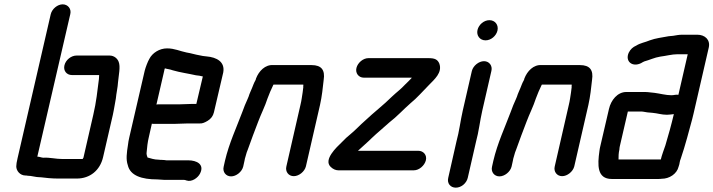

<svg xmlns="http://www.w3.org/2000/svg" viewBox="-20 -775 3288 885"><path d="M312 -429H437L436 -411C429 -357 424 -305 410 -246L365 -50C365 -48 364 -47 363 -46C363 -45 362 -43 361 -42H269C236 -42 209 -50 180 -48C172 -48 162 -53 152 -53L304 -710C310 -734 293 -755 269 -755C245 -755 220 -734 214 -710L61 -46C57 -29 55 -17 55 -8C55 12 72 34 98 34C101 34 104 34 107 35C127 35 143 42 164 42H167C189 45 220 48 248 48H334C395 48 441 10 455 -50L500 -245C503 -260 506 -274 508 -287L514 -321C516 -344 523 -374 524 -396C527 -428 536 -468 527 -490C522 -504 507 -519 485 -519H333C308 -519 283 -499 277 -474C271 -449 287 -429 312 -429Z M804 -294H710C707 -294 704 -294 701 -293L737 -449C737 -451 738 -455 740 -460C753 -456 763 -456 776 -451C810 -441 848 -436 883 -428L899 -426C903 -425 908 -424 913 -423H915L885 -296H866C853 -296 819 -294 804 -294ZM846 -206H900C911 -205 922 -209 937 -218C952 -227 962 -240 966 -257L1009 -441C1018 -490 979 -511 932 -515L915 -517L900 -520C881 -523 860 -530 840 -533C810 -539 785 -552 750 -552C715 -552 682 -531 668 -503C661 -491 651 -465 647 -449L576 -142C573 -129 571 -118 570 -108C564 -70 560 -40 569 -14C580 35 634 52 705 52C716 52 725 54 736 54H828C833 54 836 56 840 57C864 65 892 45 902 25C924 -18 886 -36 848 -36H747C740 -37 734 -38 726 -38C722 -38 717 -38 711 -39C691 -39 675 -45 660 -49C658 -54 654 -65 656 -74C658 -96 660 -118 666 -143L680 -205C683 -204 686 -204 689 -204H783C798 -204 832 -206 846 -206Z M1101 -7 1107 -34C1108 -39 1109 -47 1113 -58C1115 -68 1119 -77 1122 -85C1136 -126 1155 -174 1170 -214C1183 -249 1202 -286 1213 -321C1221 -342 1229 -362 1239 -382C1239 -383 1240 -384 1241 -385H1378C1379 -383 1377 -375 1378 -373L1375 -349C1372 -331 1370 -312 1365 -292L1300 -8C1294 16 1310 37 1334 37C1358 37 1384 16 1390 -8L1455 -291C1464 -331 1468 -371 1472 -407C1479 -452 1462 -475 1416 -475H1240C1202 -478 1173 -447 1160 -413C1160 -411 1159 -408 1157 -404C1150 -392 1147 -382 1142 -370C1137 -357 1130 -344 1126 -330L1121 -318C1114 -303 1103 -277 1097 -259C1070 -187 1036 -115 1017 -34L1011 -7C1005 17 1021 38 1045 38C1069 38 1095 17 1101 -7Z M1657 -417H1878C1877 -416 1877 -415 1876 -414C1867 -404 1856 -394 1847 -385C1828 -364 1808 -350 1787 -330C1748 -291 1703 -257 1663 -219C1640 -199 1619 -176 1596 -157C1580 -144 1569 -134 1555 -119C1531 -96 1470 -39 1504 -6C1515 5 1528 10 1539 10H1888C1912 10 1937 -12 1943 -36C1949 -60 1932 -80 1908 -80H1630C1650 -99 1673 -118 1694 -139C1719 -163 1749 -187 1775 -211C1808 -236 1841 -272 1872 -299C1902 -323 1930 -356 1957 -383C1982 -409 2020 -440 2005 -482C1997 -501 1984 -507 1955 -507H1678C1654 -507 1629 -486 1623 -462C1617 -438 1633 -417 1657 -417Z M2155 -448 2113 -265C2102 -217 2097 -170 2084 -123L2046 45C2040 70 2056 90 2081 90C2106 90 2130 70 2136 45L2174 -121C2187 -168 2192 -217 2203 -265L2245 -448C2251 -472 2235 -493 2211 -493C2187 -493 2161 -472 2155 -448ZM2181 -637C2175 -611 2192 -589 2218 -589C2243 -589 2267 -609 2273 -634C2279 -660 2262 -682 2236 -682C2211 -682 2187 -662 2181 -637Z M2338 -7 2344 -34C2345 -39 2346 -47 2350 -58C2352 -68 2356 -77 2359 -85C2373 -126 2392 -174 2407 -214C2420 -249 2439 -286 2450 -321C2458 -342 2466 -362 2476 -382C2476 -383 2477 -384 2478 -385H2615C2616 -383 2614 -375 2615 -373L2612 -349C2609 -331 2607 -312 2602 -292L2537 -8C2531 16 2547 37 2571 37C2595 37 2621 16 2627 -8L2692 -291C2701 -331 2705 -371 2709 -407C2716 -452 2699 -475 2653 -475H2477C2439 -478 2410 -447 2397 -413C2397 -411 2396 -408 2394 -404C2387 -392 2384 -382 2379 -370C2374 -357 2367 -344 2363 -330L2358 -318C2351 -303 2340 -277 2334 -259C2307 -187 2273 -115 2254 -34L2248 -7C2242 17 2258 38 2282 38C2306 38 2332 17 2338 -7Z M3075 -336C3049 -336 3021 -344 2997 -347L2978 -349C2970 -350 2962 -351 2953 -351H2867C2826 -351 2796 -313 2787 -273L2747 -101C2745 -94 2744 -86 2743 -79C2734 -15 2731 50 2800 50H3010C3017 50 3025 50 3030 49C3065 49 3100 27 3108 -7C3111 -14 3112 -21 3113 -27C3114 -32 3115 -37 3118 -44C3129 -78 3137 -102 3147 -139C3156 -175 3169 -216 3177 -252L3247 -556C3255 -592 3229 -615 3194 -615H3124C3110 -615 3095 -612 3083 -610L3062 -608C3031 -602 3002 -599 2975 -589C2954 -580 2932 -577 2913 -565C2897 -558 2886 -548 2878 -532C2860 -492 2895 -464 2935 -484C2940 -487 2945 -490 2950 -492C2973 -498 2997 -510 3023 -514C3049 -517 3077 -525 3103 -525H3150L3107 -338C3095 -340 3087 -336 3075 -336ZM2835 -86C2835 -91 2836 -96 2837 -101L2874 -261H2933C2937 -261 2941 -261 2946 -260L2964 -257C2971 -256 2979 -256 2987 -255C3011 -253 3029 -246 3054 -246C3067 -246 3075 -248 3086 -249C3075 -202 3060 -148 3047 -105C3041 -88 3029 -55 3026 -40H2831C2831 -55 2831 -68 2835 -86Z"/></svg>

Font: Electronic
Style: BlkIt
Weight: 900
Version: Version 1.011